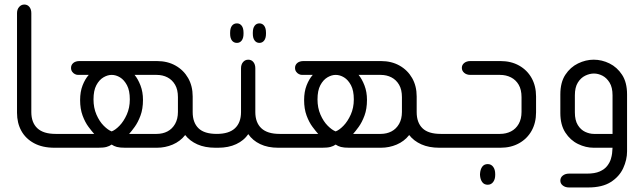

<svg xmlns="http://www.w3.org/2000/svg" viewBox="-20 -651 2839 846"><path d="M231 0H220Q167 0 130 -20Q93 -40 74 -74.5Q55 -109 55 -154V-593Q55 -610 64.5 -620.5Q74 -631 87 -631Q101 -631 109.5 -620.5Q118 -610 118 -593V-157Q118 -111 144.5 -86Q171 -61 225 -61H231Z M941 -61V0H929Q883 0 849.5 -15Q816 -30 796 -56Q774 -28 741 -14Q708 0 671 0H532Q508 0 495 -3.5Q482 -7 472 -14Q462 -7 449 -3.5Q436 0 412 0H219V-61H395Q385 -72 370 -92Q355 -112 344 -141.5Q333 -171 333 -210Q333 -247 344 -275Q355 -303 371 -321H324Q317 -321 310 -324.5Q303 -328 298 -335Q293 -342 293 -352Q293 -365 303 -373.5Q313 -382 331 -382H671Q718 -382 753.5 -362Q789 -342 809 -307Q829 -272 829 -226V-157Q829 -111 854.5 -86Q880 -61 935 -61ZM472 -72Q488 -78 506.5 -97Q525 -116 538.5 -146Q552 -176 552 -213Q552 -252 539.5 -275.5Q527 -299 509 -310Q491 -321 472 -321Q454 -321 435.5 -310Q417 -299 404.5 -275.5Q392 -252 392 -213Q392 -176 405 -146Q418 -116 437 -97Q456 -78 472 -72ZM573 -321Q588 -303 599 -274.5Q610 -246 610 -211Q610 -171 599 -141.5Q588 -112 573.5 -92Q559 -72 549 -61H670Q697 -61 718 -72Q739 -83 751.5 -105Q764 -127 764 -158V-223Q764 -256 751.5 -277.5Q739 -299 718 -310Q697 -321 670 -321Z M1024 -462Q1010 -462 1002 -472.5Q994 -483 994 -502V-507Q994 -527 1002 -537.5Q1010 -548 1024 -548Q1037 -548 1045 -537.5Q1053 -527 1053 -507V-502Q1053 -483 1045 -472.5Q1037 -462 1024 -462ZM1123 -462Q1110 -462 1102 -472.5Q1094 -483 1094 -502V-507Q1094 -527 1102 -537.5Q1110 -548 1123 -548Q1136 -548 1144 -537.5Q1152 -527 1152 -507V-502Q1152 -483 1144 -472.5Q1136 -462 1123 -462ZM1218 -61V0H1206Q1160 0 1126.5 -16Q1093 -32 1074 -60Q1055 -32 1021 -16Q987 0 941 0H929V-61H935Q989 -61 1015.5 -86Q1042 -111 1042 -157V-350Q1042 -367 1051 -377.5Q1060 -388 1074 -388Q1088 -388 1096.5 -377.5Q1105 -367 1105 -350V-157Q1105 -111 1131.5 -86Q1158 -61 1212 -61Z M1928 -61V0H1916Q1870 0 1836.5 -15Q1803 -30 1783 -56Q1761 -28 1728 -14Q1695 0 1658 0H1519Q1495 0 1482 -3.5Q1469 -7 1459 -14Q1449 -7 1436 -3.5Q1423 0 1399 0H1206V-61H1382Q1372 -72 1357 -92Q1342 -112 1331 -141.5Q1320 -171 1320 -210Q1320 -247 1331 -275Q1342 -303 1358 -321H1311Q1304 -321 1297 -324.5Q1290 -328 1285 -335Q1280 -342 1280 -352Q1280 -365 1290 -373.5Q1300 -382 1318 -382H1658Q1705 -382 1740.5 -362Q1776 -342 1796 -307Q1816 -272 1816 -226V-157Q1816 -111 1841.5 -86Q1867 -61 1922 -61ZM1459 -72Q1475 -78 1493.5 -97Q1512 -116 1525.5 -146Q1539 -176 1539 -213Q1539 -252 1526.5 -275.5Q1514 -299 1496 -310Q1478 -321 1459 -321Q1441 -321 1422.5 -310Q1404 -299 1391.5 -275.5Q1379 -252 1379 -213Q1379 -176 1392 -146Q1405 -116 1424 -97Q1443 -78 1459 -72ZM1560 -321Q1575 -303 1586 -274.5Q1597 -246 1597 -211Q1597 -171 1586 -141.5Q1575 -112 1560.5 -92Q1546 -72 1536 -61H1657Q1684 -61 1705 -72Q1726 -83 1738.5 -105Q1751 -127 1751 -158V-223Q1751 -256 1738.5 -277.5Q1726 -299 1705 -310Q1684 -321 1657 -321Z M1916 0V-61H2183Q2210 -61 2231.5 -72Q2253 -83 2265.5 -105Q2278 -127 2278 -158V-223Q2278 -256 2265.5 -277.5Q2253 -299 2231.5 -310Q2210 -321 2183 -321H2053Q2036 -321 2025.5 -330Q2015 -339 2015 -352Q2015 -365 2025.5 -373.5Q2036 -382 2053 -382H2185Q2232 -382 2267.5 -362Q2303 -342 2322.5 -307Q2342 -272 2342 -226V-156Q2342 -110 2322.5 -75Q2303 -40 2267.5 -20Q2232 0 2185 0ZM2129 163Q2113 163 2104.5 151Q2096 139 2095 120V116Q2096 96 2104.5 84Q2113 72 2129 72Q2144 72 2153 84Q2162 96 2162 116V120Q2162 139 2153 151Q2144 163 2129 163Z M2679 0H2596Q2561 0 2527 -16.5Q2493 -33 2471 -67Q2449 -101 2449 -153V-235Q2449 -288 2471 -321.5Q2493 -355 2527 -371.5Q2561 -388 2596 -388Q2632 -388 2665.5 -371.5Q2699 -355 2721 -321.5Q2743 -288 2743 -235V16Q2743 53 2726 90Q2709 127 2671.5 151Q2634 175 2572 175H2487Q2471 175 2460 166.5Q2449 158 2449 145Q2449 131 2460 122.5Q2471 114 2487 114H2566Q2601 114 2622.5 104.5Q2644 95 2655.5 80Q2667 65 2671.5 50Q2676 35 2677 25ZM2679 -61V-231Q2679 -266 2666 -287Q2653 -308 2634.5 -317.5Q2616 -327 2597 -327Q2578 -327 2558.5 -317.5Q2539 -308 2526 -287Q2513 -266 2513 -231V-156Q2513 -121 2526 -100Q2539 -79 2558.5 -70Q2578 -61 2597 -61Z"/></svg>

Font: Beiruti
Style: Regular
Weight: 400
Version: Version 1.00